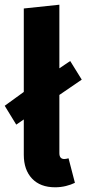

<svg xmlns="http://www.w3.org/2000/svg" viewBox="-27 -778 367 815"><path d="M264 -106 291 -2Q275 6 253 11.5Q231 17 207 17Q144 17 109 -20Q74 -57 74 -121V-271L42 -249L-7 -329L73 -387L74 -388V-742L225 -758V-488L271 -519L320 -440L225 -375V-128Q225 -103 246 -103Q252 -103 264 -106Z"/></svg>

Font: Fira Sans Extra Condensed
Style: Bold
Weight: 700
Width: 1
Designer: Carrois Corporate & Edenspiekermann AG
Foundry: Carrois Corporate GbR & Edenspiekermann AG
Version: Version 4.203